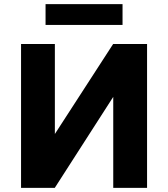

<svg xmlns="http://www.w3.org/2000/svg" viewBox="-20 -914 818 934"><path d="M82.4 0V-700H246.9V-262.2L530.4 -700H695.4V0H530.9V-442.8L246.4 0ZM201.6 -792.8V-893.8H576.1V-792.8Z"/></svg>

Font: Geologica-Sharp
Style: Regular
Weight: 100
Designer: Sindre Bremnes, Frode Helland
Foundry: Monokrom Skriftforlag AS
Version: Version 1.010;gftools[0.9.28]